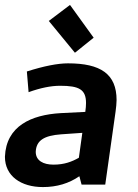

<svg xmlns="http://www.w3.org/2000/svg" viewBox="-35 -749 558 779"><path d="M345 -596 249 -729 163 -664 269 -535ZM110 -133C112 -180 145 -199 213 -204L299 -210L285 -109C257 -93 226 -81 182 -81C141 -81 110 -97 110 -133ZM139 10C196 10 245 -5 287 -34L296 0H392L434 -297C436 -313 438 -329 438 -343C438 -449 373 -492 241 -492C199 -492 143 -481 74 -459L81 -375C128 -392 171 -401 209 -401C286 -401 314 -386 314 -331C314 -321 313 -308 311 -295L211 -290C92 -283 -10 -238 -15 -113C-15 -34 51 10 139 10Z"/></svg>

Font: Cantarell
Style: BoldOblique
Weight: 700
Italic angle: -8°
Designer: Dave Crossland
Version: Version 0.024